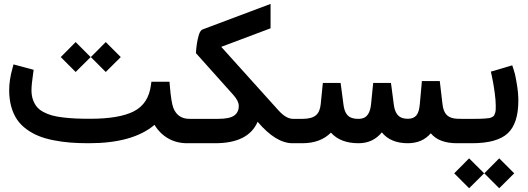

<svg xmlns="http://www.w3.org/2000/svg" viewBox="-20 -746 2748 1000"><path d="M985.8 0H954.6Q900.4 0 856.7 -24.7Q813 -49.3 784.7 -95.7Q671.9 0 442.9 0Q390.6 0 346.7 -3.4Q302.7 -6.8 259.3 -15.4Q215.8 -23.9 181.9 -37.6Q147.9 -51.3 118.4 -72.8Q88.9 -94.2 69.3 -122.6Q49.8 -150.9 38.8 -189.9Q27.8 -229 27.8 -276.9Q27.8 -329.6 45.4 -392.1L50.3 -410.6L68.4 -405.8L138.2 -387.2L155.3 -382.3L152.8 -365.2Q144 -305.7 144 -275.9Q144 -248.5 151.6 -226.8Q159.2 -205.1 172.1 -189.5Q185.1 -173.8 206.3 -162.6Q227.5 -151.4 251.2 -144.8Q274.9 -138.2 308.1 -134.3Q341.3 -130.4 374 -128.9Q406.7 -127.4 449.7 -127.4Q602.1 -127.4 678 -166.7Q753.9 -206.1 766.1 -303.2L768.6 -320.3H785.6H844.7H862.8L864.3 -302.2Q871.6 -213.4 882.8 -184.1Q905.3 -127 966.8 -127H985.8Q994.6 -127 994.6 -72.3V-55.7Q994.6 0 985.8 0ZM530.8 -526.9 608.9 -448.7 530.8 -371.1 453.1 -448.7ZM374 -526.9 452.1 -448.7 374 -371.1 296.4 -448.7Z M1000.5 -469.2Q1000.5 -471.7 1000.7 -475.6Q1001 -479.5 1002.2 -491.7Q1003.4 -503.9 1004.9 -514.9Q1006.3 -525.9 1009.3 -539.6Q1012.2 -553.2 1015.4 -563.7Q1018.6 -574.2 1023.7 -582.3Q1028.8 -590.3 1034.2 -592.3L1389.2 -725.6V-598.6L1132.3 -502L1430.2 -171.4Q1470.2 -127 1505.9 -127H1527.8Q1536.6 -127 1536.6 -72.3V-55.7Q1536.6 0 1527.8 0H1503.9Q1416.5 0 1321.8 -111.8Q1273.9 0 1100.1 0H980.5Q972.7 0 967.5 -4.9Q962.4 -9.8 960.2 -19.3Q958 -28.8 957.5 -36.4Q957 -43.9 957 -55.7V-72.3Q957 -87.9 958 -98.1Q959 -108.4 964.6 -117.7Q970.2 -127 980.5 -127H1116.7Q1174.8 -127 1199.2 -143.8Q1223.6 -160.6 1223.6 -194.3Q1223.6 -219.7 1195.8 -251Z M2385.3 0H2359.9Q2314.5 0 2280 -12.7Q2245.6 -25.4 2223.6 -51.8Q2201.7 -25.9 2171.4 -12.9Q2141.1 0 2103.5 0Q2059.6 0 2025.4 -14.2Q1991.2 -28.3 1968.8 -56.6Q1922.4 0 1847.7 0Q1752.9 0 1703.6 -55.2Q1648.9 0 1554.2 0H1522.5Q1514.6 0 1509.5 -4.9Q1504.4 -9.8 1502.2 -19.3Q1500 -28.8 1499.5 -36.4Q1499 -43.9 1499 -55.7V-72.3Q1499 -87.9 1500 -98.1Q1501 -108.4 1506.6 -117.7Q1512.2 -127 1522.5 -127H1555.2Q1602.5 -127 1624.5 -144.8Q1646.5 -162.6 1650.4 -203.6L1659.7 -296.4L1661.6 -314H1679.2H1736.8H1753.9L1756.3 -296.9L1768.6 -203.6Q1772 -175.3 1781.2 -158.4Q1790.5 -141.6 1806.2 -134.3Q1821.8 -127 1846.7 -127Q1866.2 -127 1879.4 -134.3Q1892.6 -141.6 1901.1 -158.7Q1909.7 -175.8 1912.6 -203.6L1921.9 -296.4L1923.8 -314H1941.4H1999H2016.1L2018.6 -296.9L2030.8 -203.1Q2034.2 -175.3 2043.5 -158.7Q2052.7 -142.1 2067.4 -134.8Q2082 -127.4 2104.5 -127.4Q2133.3 -127.4 2148.2 -144.5Q2163.1 -161.6 2166.5 -203.6L2175.8 -306.2L2177.2 -323.7H2195.3H2252.9H2270.5L2272.5 -306.6L2284.7 -203.1Q2289.1 -163.6 2307.9 -146Q2326.7 -128.4 2363.3 -127.4L2385.3 -127Q2394 -127 2394 -72.3V-55.7Q2394 0 2385.3 0Z M2379.9 -127H2439.9Q2464.8 -127 2478 -127.2Q2491.2 -127.4 2506.6 -128.7Q2522 -129.9 2528.8 -131.1Q2535.6 -132.3 2543.5 -136.5Q2551.3 -140.6 2553.7 -145Q2556.2 -149.4 2558.8 -157.7Q2561.5 -166 2561.8 -174.6Q2562 -183.1 2562 -197.3Q2562 -223.1 2556.6 -262.7Q2551.3 -302.2 2545.9 -328.6L2540.5 -355L2536.6 -373L2554.2 -377.9L2629.9 -400.4L2647.9 -405.8L2653.8 -387.7Q2657.2 -377.9 2661.4 -362.5Q2665.5 -347.2 2672.6 -303.7Q2679.7 -260.3 2679.7 -222.2Q2679.7 -102.5 2624 -51.3Q2568.4 0 2438 0H2379.9Q2372.1 0 2366.9 -4.9Q2361.8 -9.8 2359.6 -19.3Q2357.4 -28.8 2356.9 -36.4Q2356.4 -43.9 2356.4 -55.7V-72.3Q2356.4 -87.9 2357.4 -98.1Q2358.4 -108.4 2364 -117.7Q2369.6 -127 2379.9 -127ZM2580.1 78.6 2658.2 156.7 2580.1 234.4 2502.4 156.7ZM2423.3 78.6 2501.5 156.7 2423.3 234.4 2345.7 156.7Z"/></svg>

Font: Samim FD
Style: Bold-FD
Weight: 700
Foundry: DejaVu fonts team - Redesigned by Saber Rastikerdar
Version: Version 4.0.1